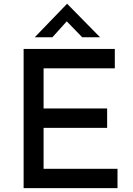

<svg xmlns="http://www.w3.org/2000/svg" viewBox="-20 -980 695 1000"><path d="M103 -725H578V-624H207V-415H538V-314H207V-101H592V0H103ZM408 -786 317 -880 345 -888 253 -786H161L329 -960H330L501 -786Z"/></svg>

Font: Reem Kufi
Style: Regular
Weight: 400
Designer: Khaled Hosny
Version: Version 1.6